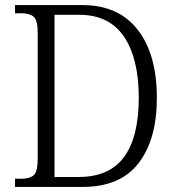

<svg xmlns="http://www.w3.org/2000/svg" viewBox="-20 -734 690 754"><path d="M39 0V-32H62Q96 -32 112 -45.5Q128 -59 128 -111V-606Q128 -656 111.5 -669Q95 -682 61 -682H39V-714H304Q445 -714 520.5 -617.5Q596 -521 596 -350Q596 -186 524 -93Q452 0 305 0ZM289 -39Q410 -39 467.5 -118Q525 -197 525 -350Q525 -504 467 -590Q409 -676 290 -676H194V-39Z"/></svg>

Font: Noto Serif SemiCondensed Light
Style: Regular
Weight: 300
Width: 4
Designer: Monotype Design Team
Foundry: Monotype Imaging Inc.
Version: Version 2.013